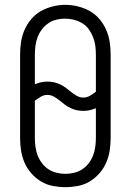

<svg xmlns="http://www.w3.org/2000/svg" viewBox="-20 -765 540 793"><path d="M250 8Q224 8 198 3Q172 -2 149.5 -15.5Q127 -29 109.5 -49Q92 -69 81.5 -93Q71 -117 67 -143Q63 -169 63 -195V-540Q63 -566 67 -592Q71 -618 81.5 -642Q92 -666 109.5 -686.5Q127 -707 149.5 -719.5Q172 -732 198 -738.5Q224 -745 250 -745Q276 -745 302 -738.5Q328 -732 350.5 -719.5Q373 -707 390.5 -686.5Q408 -666 418.5 -642Q429 -618 433 -592Q437 -566 437 -540V-195Q437 -169 433 -143Q429 -117 418.5 -93Q408 -69 390.5 -49Q373 -29 350.5 -15.5Q328 -2 302 3Q276 8 250 8ZM324 -362Q339 -362 351.5 -369.5Q364 -377 376 -386V-540Q376 -559 373.5 -577Q371 -595 364 -612.5Q357 -630 346 -645Q335 -660 319 -669.5Q303 -679 285 -683.5Q267 -688 248 -688Q230 -688 212 -683.5Q194 -679 179 -668.5Q164 -658 153 -643.5Q142 -629 135.5 -612Q129 -595 126.5 -576.5Q124 -558 124 -540V-417Q136 -422 149 -425Q162 -428 176 -428Q190 -428 203.5 -425Q217 -422 229.5 -416Q242 -410 253 -401.5Q264 -393 274.5 -384.5Q285 -376 297.5 -369Q310 -362 324 -362ZM250 -47Q268 -47 286.5 -51.5Q305 -56 320 -66Q335 -76 346.5 -91Q358 -106 364.5 -123Q371 -140 373.5 -158.5Q376 -177 376 -195V-318Q364 -313 351 -310Q338 -307 324 -307Q310 -307 296.5 -310Q283 -313 270.5 -319Q258 -325 247 -333.5Q236 -342 225.5 -350.5Q215 -359 202.5 -366Q190 -373 176 -373Q161 -373 148.5 -365.5Q136 -358 124 -349V-195Q124 -177 126.5 -158.5Q129 -140 135.5 -123Q142 -106 153.5 -91Q165 -76 180 -66Q195 -56 213.5 -51.5Q232 -47 250 -47Z"/></svg>

Font: Iosevka Slab Light
Style: Regular
Weight: 300
Monospace: yes
Designer: Belleve Invis
Foundry: Belleve Invis
Version: Version 11.1.0; ttfautohint (v1.8.3)